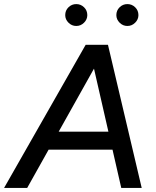

<svg xmlns="http://www.w3.org/2000/svg" viewBox="-53 -919 764 939"><path d="M-33 0 366 -700H472L80 0ZM540 0 380 -700H475L640 0ZM132 -187 147 -275H550L535 -187ZM320 -792Q298 -792 282 -808Q266 -824 266 -845Q266 -868 282 -883.5Q298 -899 320 -899Q342 -899 358 -883.5Q374 -868 374 -845Q374 -824 358 -808Q342 -792 320 -792ZM570 -792Q548 -792 532 -808Q516 -824 516 -845Q516 -868 532 -883.5Q548 -899 570 -899Q592 -899 608 -883.5Q624 -868 624 -845Q624 -824 608 -808Q592 -792 570 -792Z"/></svg>

Font: Figtree Light Medium
Style: Italic
Weight: 500
Italic angle: -9.5°
Version: Version 2.000